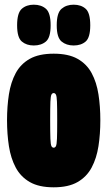

<svg xmlns="http://www.w3.org/2000/svg" viewBox="-20 -789 458 819"><path d="M10 -276Q10 -335 18 -386.5Q26 -438 47 -477Q68 -516 107 -538Q146 -560 209 -560Q272 -560 311 -538Q350 -516 371 -477Q392 -438 400 -386.5Q408 -335 408 -276Q408 -217 400 -165.5Q392 -114 371 -74.5Q350 -35 311 -12.5Q272 10 209 10Q146 10 107 -12.5Q68 -35 47 -74.5Q26 -114 18 -165.5Q10 -217 10 -276ZM194 -276Q194 -222 195 -197Q196 -172 199.5 -165.5Q203 -159 209 -159Q215 -159 218.5 -165.5Q222 -172 223 -197Q224 -222 224 -276Q224 -331 223 -355Q222 -379 218.5 -385.5Q215 -392 209 -392Q203 -392 199.5 -385.5Q196 -379 195 -355Q194 -331 194 -276ZM294 -595Q263 -595 242.5 -612Q222 -629 222 -681Q222 -734 242.5 -751.5Q263 -769 294 -769Q326 -769 345.5 -751.5Q365 -734 365 -681Q365 -629 345.5 -612Q326 -595 294 -595ZM124 -595Q93 -595 73 -612Q53 -629 53 -681Q53 -734 73 -751.5Q93 -769 124 -769Q156 -769 176 -751.5Q196 -734 196 -681Q196 -629 176 -612Q156 -595 124 -595Z"/></svg>

Font: Georama ExtraCondensed Black
Style: Regular
Weight: 900
Width: 2
Designer: Jean-Baptiste Levee
Foundry: Production Type
Version: Version 1.000